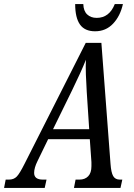

<svg xmlns="http://www.w3.org/2000/svg" viewBox="-63 -925 658 945"><path d="M539 -41 530 0H301L309 -41H328Q355 -41 371 -57.5Q387 -74 387 -107V-127L379 -240H174L122 -133Q105 -99 105 -74Q105 -41 148 -41H166L157 0H-43L-35 -41H-19Q5 -41 19.5 -56Q34 -71 58 -119L359 -714H436L481 -118Q484 -76 494 -58.5Q504 -41 527 -41ZM376 -289 364 -472 362 -513Q359 -558 359 -598L360 -631Q336 -571 292 -481L198 -289ZM307 -905H347Q348 -871 366 -854Q384 -837 413 -837Q475 -837 502 -905H542Q529 -846 493.5 -808.5Q458 -771 405 -771Q354 -771 330.5 -804.5Q307 -838 307 -905Z"/></svg>

Font: Noto Serif Cond
Style: Italic
Weight: 400
Width: 3
Italic angle: -12°
Designer: Monotype Design Team
Foundry: Monotype Imaging Inc.
Version: Version 1.001